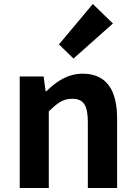

<svg xmlns="http://www.w3.org/2000/svg" viewBox="-20 -944 681 964"><path d="M446 -924 276 -721 349 -650 547 -826ZM199 -560H79V0H225V-385C268 -426 295 -448 342 -448C398 -448 421 -418 421 -331V0H568V-349C568 -490 516 -574 395 -574C319 -574 262 -534 213 -486H209Z"/></svg>

Font: Spoqa Han Sans Neo Bold
Style: Bold
Weight: 700
Designer: [Spoqa Han Sans Neo] Dong-huui Kim  Younghwa Kang  Yujin Lee  [Noto Sans] Ryoko NISHIZUKA  (kana & ideographs); Paul D. 
Foundry: Spoqa (http://www.spoqa-han-sans.com)
Version: Version 1.100;hotconv 1.0.109;makeotfexe 2.5.65596